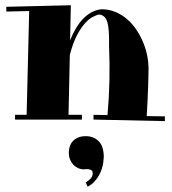

<svg xmlns="http://www.w3.org/2000/svg" viewBox="-20 -455 653 729"><path d="M3.9 -429.2 249 -435.1 246.1 -301.8Q254.9 -323.7 266.4 -344Q277.8 -364.3 292.5 -380.4Q307.1 -396.5 325.2 -407Q343.3 -417.5 365.2 -419.9Q393.1 -419.9 417.5 -409.9Q441.9 -399.9 462.2 -382.6Q482.4 -365.2 498 -341.8Q513.7 -318.4 524.4 -292Q535.2 -265.6 540 -238Q544.9 -210.4 543.9 -184.1Q543.5 -156.7 542.5 -127.9Q541.5 -103 540.3 -73Q539.1 -43 537.1 -14.2L606 -13.2V4.9L335 -1V-19L388.2 -18.1Q399.9 -148.4 394 -282.2Q395.5 -343.3 387.5 -371.1Q379.4 -398.9 354 -399.9Q345.7 -397.5 332 -390.6Q318.4 -383.8 303 -366.9Q287.6 -350.1 272.2 -321Q256.8 -292 245.1 -246.1L240.2 -19H291V-1H37.1V-19H81.1L90.8 -413.1L3.9 -411.1ZM305.2 237.8Q314.5 232.4 323.2 223.9Q332 215.3 332 203.1Q332 193.4 325.4 190.2Q318.8 187 308.1 187Q305.7 187 303.7 187.5Q301.8 188 299.3 188Q286.6 188 276.1 183.1Q265.6 178.2 257.8 169.7Q250 161.1 245.6 149.7Q241.2 138.2 241.2 125Q241.2 113.3 244.6 102.1Q248 90.8 255.6 82Q263.2 73.2 275.6 67.6Q288.1 62 306.2 62Q334 62 353.3 79.8Q372.6 97.7 374 136.2Q374 137.7 373.8 144.5Q373.5 151.4 372.1 161.9Q370.6 172.4 366.9 184.8Q363.3 197.3 356.4 209.7Q349.6 222.2 339.1 233.9Q328.6 245.6 313 253.9Z"/></svg>

Font: Purple Purse
Style: Regular
Weight: 400
Designer: Astigmatic (AOETI)
Foundry: Astigmatic (AOETI)
Version: Version 1.000